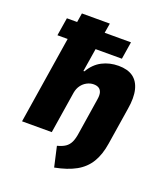

<svg xmlns="http://www.w3.org/2000/svg" viewBox="-159 -814 962 1111"><g transform="rotate(20 322.0 -258.5)"><path d="M306 188 278 64Q309 56 327.5 43.5Q346 31 356.5 9Q367 -13 372 -49L406 -266Q411 -295 406 -311.5Q401 -328 388.5 -335.5Q376 -343 357 -343Q336 -343 316 -332.5Q296 -322 282.5 -303.5Q269 -285 264 -259L223 0H40L125 -538H62L80 -649H143L152 -705H324L314 -645H476L459 -538H297L274 -395H280Q310 -446 355.5 -469.5Q401 -493 456 -493Q512 -493 545.5 -469Q579 -445 591 -397Q603 -349 591 -278L555 -50Q544 21 515 68.5Q486 116 435 144.5Q384 173 306 188Z"/></g></svg>

Font: Nunito Sans 7pt SemiCondensed Black
Style: Italic
Weight: 900
Width: 4
Italic angle: -9°
Designer: Vernon Adams
Foundry: Vernon Adams
Version: Version 3.101;gftools[0.9.27]